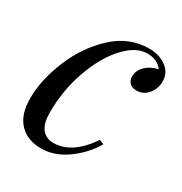

<svg xmlns="http://www.w3.org/2000/svg" viewBox="-134 -627 700 740"><g transform="rotate(30 216.0 -257.0)"><path d="M111 -124Q111 -75 129.5 -51.5Q148 -28 181 -28Q263 -28 331 -128L351 -120Q319 -65 264.5 -25.5Q210 14 150 14Q89 14 53.5 -23.5Q18 -61 18 -133Q18 -214 56 -307Q94 -400 163 -464Q232 -528 320 -528Q366 -528 397 -505Q428 -482 428 -443Q428 -412 408 -387.5Q388 -363 357 -363Q337 -363 326.5 -374Q316 -385 316 -402Q316 -430 338 -450.5Q360 -471 391 -477Q370 -508 323 -508Q273 -508 223.5 -454Q174 -400 142.5 -311Q111 -222 111 -124Z"/></g></svg>

Font: Playfair Display
Style: Italic
Weight: 400
Italic angle: -14°
Designer: Claus Eggers Sørensen
Foundry: Claus Eggers Sørensen
Version: Version 1.200; ttfautohint (v1.6)